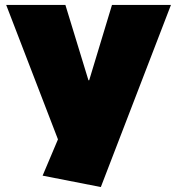

<svg xmlns="http://www.w3.org/2000/svg" viewBox="-20 -560 715 775"><path d="M152 149 248 -78 228 39 5 -540H244L337 -236H340L432 -540H670L387 195Z"/></svg>

Font: Pathway Extreme SemiCondensed Black
Style: Regular
Weight: 900
Width: 4
Version: Version 1.001;gftools[0.9.26]